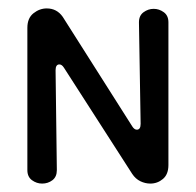

<svg xmlns="http://www.w3.org/2000/svg" viewBox="-20 -426 465 456"><path d="M80 10Q67 10 56 2Q45 -6 45 -22V-360Q45 -383 59.5 -394.5Q74 -406 91 -406Q115 -406 129 -386L294 -126Q299 -118 305 -118Q314 -118 314 -132L310 -373Q310 -389 321 -397Q332 -405 345 -405Q358 -405 369 -397Q380 -389 380 -373V-34Q380 -12 367 -1Q354 10 337 10Q325 10 313.5 4.5Q302 -1 294 -13L132 -265Q127 -273 121 -273Q112 -273 112 -259L115 -22Q115 -6 104.5 2Q94 10 80 10Z"/></svg>

Font: Dongle
Style: Regular
Weight: 400
Designer: Yanghee Ryu
Foundry: Yanghee Ryu
Version: Version 2.000